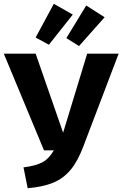

<svg xmlns="http://www.w3.org/2000/svg" viewBox="-32 -976 646 1013"><path d="M409 -207Q379 -126 340.5 -80Q302 -34 248.5 -12Q195 10 114 17L92 -93Q158 -101 193 -120.5Q228 -140 252 -183H200L-12 -693H156L301 -276L428 -693H594ZM352 -899 226 -740 156 -778 252 -956ZM520 -885 385 -733 318 -775 423 -947Z"/></svg>

Font: FiraGOUPP
Style: Bold
Weight: 700
Designer: bBox Type
Foundry: bBox Type GmbH
Version: Version 1.001